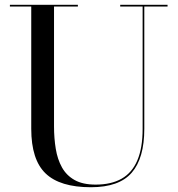

<svg xmlns="http://www.w3.org/2000/svg" viewBox="-20 -770 746 805"><path d="M682.5 -750V-742.5H585V-230Q585 -106.5 532.2 -45.8Q479.5 15 361 15Q231.5 15 171.2 -42.8Q111 -100.5 111 -230V-742.5H21.5V-750H306.5V-742.5H206.5V-240Q206.5 -190.5 213.8 -146.2Q221 -102 239.8 -68.2Q258.5 -34.5 292.8 -15.2Q327 4 381 4Q446.5 4 490.2 -21Q534 -46 556 -98Q578 -150 578 -230V-742.5H484V-750Z"/></svg>

Font: Bodoni Moda 28pt
Style: Regular
Weight: 400
Designer: Owen Earl
Foundry: indestructible type
Version: Version 2.005